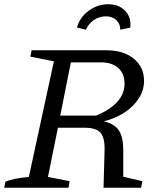

<svg xmlns="http://www.w3.org/2000/svg" viewBox="-31 -885 751 905"><path d="M-11 0 -6 -28Q11 -36 37.5 -41.5Q64 -47 105 -51L223 -596L112 -618L118 -648H471Q551 -648 599.5 -608.5Q648 -569 648 -504Q648 -461 624 -422.5Q600 -384 557 -355.5Q514 -327 458 -313Q508 -302 529 -270.5Q550 -239 550 -178V-52L640 -31L634 0H457L462 -180Q463 -237 442 -260Q421 -283 367 -283H242L195 -51L297 -31L292 0ZM445 -591H303L253 -340H422Q556 -396 556 -491Q556 -538 526.5 -564.5Q497 -591 445 -591ZM479 -865Q530 -865 559.5 -833.5Q589 -802 583 -755L536 -745Q536 -772 517.5 -790Q499 -808 468 -808Q437 -808 411.5 -790.5Q386 -773 374 -745L332 -755Q344 -802 386 -833.5Q428 -865 479 -865Z"/></svg>

Font: Piazzolla SC
Style: Italic
Weight: 400
Italic angle: -11.3°
Designer: Juan Pablo del Peral
Foundry: Huerta Tipografica
Version: Version 1.330